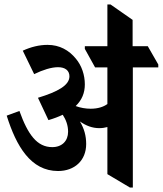

<svg xmlns="http://www.w3.org/2000/svg" viewBox="-20 -832 729 860"><path d="M240 -66C314 -66 366 -113 366 -187C366 -224 357 -256 338 -288C365 -269 393 -258 425 -258C438 -258 450 -260 461 -263V-52L562 8H575V-530H689V-543L642 -625H574V-743L475 -812H461V-625H360V-613L406 -530H461V-366C443 -353 418 -345 386 -345C364 -345 340 -349 319 -357C347 -384 360 -416 360 -454C360 -496 346 -538 320 -569C289 -607 247 -631 193 -631C156 -631 119 -622 82 -605L133 -500C172 -519 210 -531 240 -531C272 -531 291 -516 291 -490C291 -450 239 -421 150 -394L197 -294C221 -301 242 -309 261 -318C276 -295 285 -270 285 -242C285 -201 258 -173 214 -173C146 -173 105 -229 67 -335L10 -314C53 -177 118 -66 240 -66Z"/></svg>

Font: Noto Serif Devanagari Condensed
Style: Bold
Weight: 700
Width: 3
Designer: Universal Thirst, Indian Type Foundry and the Monotype Design Team
Foundry: Monotype Imaging Inc.
Version: Version 2.004